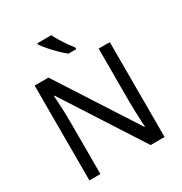

<svg xmlns="http://www.w3.org/2000/svg" viewBox="-212 -1098 1185 1252"><g transform="rotate(-30 380.0 -472.0)"><path d="M663 0H558L176 -593H172Q174 -558 177 -506Q180 -454 180 -399V0H97V-714H201L582 -123H586Q585 -139 583.5 -171Q582 -203 580.5 -241Q579 -279 579 -311V-714H663ZM355 -944Q366 -922 382.5 -894.5Q399 -867 417.5 -841Q436 -815 451 -796V-784H392Q369 -802 340 -830.5Q311 -859 286.5 -887.5Q262 -916 250 -934V-944Z"/></g></svg>

Font: Noto Sans Historical
Style: Regular
Weight: 400
Designer: Monotype Design Team
Foundry: Monotype Imaging Inc.
Version: Version 2.013; ttfautohint (v1.8.4.7-5d5b)